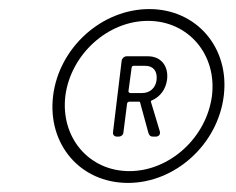

<svg xmlns="http://www.w3.org/2000/svg" viewBox="-20 -735 521 423"><path d="M309 -715C204 -715 110 -630 97 -524C84 -417 157 -332 262 -332C366 -332 460 -417 473 -524C486 -630 413 -715 309 -715ZM265 -358C176 -358 113 -432 124 -524C136 -615 217 -689 306 -689C395 -689 458 -615 447 -524C435 -432 354 -358 265 -358ZM348 -559C352 -589 335 -611 306 -611H259C254 -611 249 -607 248 -601L229 -444C228 -438 232 -434 238 -434H241C247 -434 252 -438 252 -444L260 -507C260 -509 263 -511 265 -511H286C288 -511 289 -510 289 -508L307 -442C309 -436 312 -434 317 -434H323C330 -434 334 -439 332 -446L313 -509C312 -512 312 -513 315 -514C333 -522 345 -538 348 -559ZM274 -590H300C318 -590 327 -578 325 -559C323 -541 310 -530 293 -530H267C265 -530 263 -532 263 -534L270 -586C270 -588 272 -590 274 -590Z"/></svg>

Font: Barlow ExtraLight
Style: Italic
Weight: 275
Italic angle: -7°
Designer: Jeremy Tribby
Foundry: Tribby Type
Version: Version 1.422;hotconv 1.0.109;makeotfexe 2.5.65596